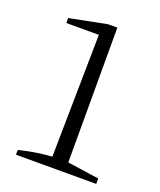

<svg xmlns="http://www.w3.org/2000/svg" viewBox="-118 -685 633 760"><g transform="rotate(20 198.5 -305.0)"><path d="M40 0V-20Q76 -29 110.5 -34.5Q145 -40 178 -42L186 -558H49V-579L206 -610H245V-42L378 -23V0Z"/></g></svg>

Font: Piazzolla Thin ExtraLight
Style: Regular
Weight: 250
Version: Version 2.005